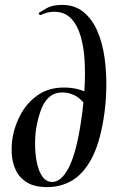

<svg xmlns="http://www.w3.org/2000/svg" viewBox="-20 -749 463 783"><path d="M173 14Q121 14 90 -5Q59 -24 44.5 -55Q30 -86 28 -122Q26 -158 32 -192Q41 -241 66.5 -286.5Q92 -332 135.5 -362Q179 -392 241 -392Q271 -392 297 -385.5Q323 -379 345 -365L323 -327Q307 -349 283.5 -360.5Q260 -372 234 -372Q204 -372 183.5 -355.5Q163 -339 150.5 -309Q138 -279 130 -239Q123 -204 123 -163.5Q123 -123 130 -87.5Q137 -52 152.5 -29.5Q168 -7 193 -7Q228 -7 257 -59Q286 -111 305 -220Q310 -248 316 -293.5Q322 -339 325 -393.5Q328 -448 325 -502Q322 -556 309 -601Q296 -646 270 -673.5Q244 -701 201 -701Q173 -701 147 -688Q144 -686 140 -690.5Q136 -695 139 -697Q148 -703 171 -716Q194 -729 233 -729Q285 -729 320.5 -700Q356 -671 377 -622.5Q398 -574 406.5 -513Q415 -452 413.5 -387Q412 -322 402 -262Q385 -159 351.5 -98.5Q318 -38 272.5 -12Q227 14 173 14Z"/></svg>

Font: Cormorant Light
Style: Italic
Weight: 300
Italic angle: -10°
Designer: Christian Thalmann (Catharsis Fonts)
Foundry: Catharsis Fonts
Version: Version 4.000